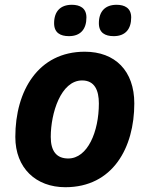

<svg xmlns="http://www.w3.org/2000/svg" viewBox="-20 -772 625 802"><path d="M455 -621C505 -621 528 -652 528 -699C528 -739 500 -752 467 -752C420 -752 393 -725 393 -675C393 -635 419 -621 455 -621ZM268 -621C318 -621 341 -652 341 -699C341 -739 313 -752 280 -752C233 -752 206 -725 206 -675C206 -635 232 -621 268 -621ZM253 10C451 10 541 -155 541 -340C541 -476 461 -556 334 -556C140 -556 44 -393 44 -200C44 -70 130 10 253 10ZM265 -110C216 -110 192 -141 192 -200C192 -299 234 -436 323 -436C375 -436 393 -395 393 -340C393 -222 346 -110 265 -110Z"/></svg>

Font: Noto Sans
Style: Bold Italic
Weight: 700
Italic angle: -12°
Designer: Monotype Design Team
Foundry: Monotype Imaging Inc.
Version: Version 2.013